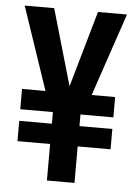

<svg xmlns="http://www.w3.org/2000/svg" viewBox="-52 -750 561 791"><g transform="rotate(5 229.0 -355.0)"><path d="M37 -151V-235H172V-283H37V-367H134L18 -710H140L231 -395L321 -710H441L325 -367H422V-283H286V-235H422V-151H286V0H172V-151Z"/></g></svg>

Font: Special Gothic Condensed Medium
Style: Regular
Weight: 500
Width: 3
Designer: Alistair McCready
Foundry: Monolith
Version: Version 1.000; ttfautohint (v1.8.4.7-5d5b)